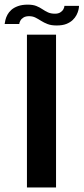

<svg xmlns="http://www.w3.org/2000/svg" viewBox="-36 -828 371 848"><path d="M83 0H211.5V-675H83ZM214 -715.5Q240 -715.5 257 -722.2Q274 -729 285 -739.5Q296 -750 302 -761.8Q308 -773.5 310.5 -784.2Q313 -795 313 -802H248.5Q248.5 -795.5 244 -787.2Q239.5 -779 230.2 -773.2Q221 -767.5 207 -767.5Q189 -767.5 176.2 -773.2Q163.5 -779 151.5 -787.2Q139.5 -795.5 124.5 -801.5Q109.5 -807.5 86.5 -807.5Q61.5 -807.5 43.5 -801Q25.5 -794.5 14.2 -784.5Q3 -774.5 -3.2 -762.8Q-9.5 -751 -12 -740.2Q-14.5 -729.5 -15.5 -722H49Q49.5 -728.5 54 -736.8Q58.5 -745 68 -750.8Q77.5 -756.5 92.5 -756.5Q108.5 -756.5 120.8 -750.2Q133 -744 145.5 -736Q158 -728 174 -721.8Q190 -715.5 214 -715.5Z"/></svg>

Font: Anybody SemiExpanded Medium
Style: Regular
Weight: 500
Width: 6
Version: Version 1.113;gftools[0.9.25]